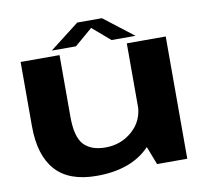

<svg xmlns="http://www.w3.org/2000/svg" viewBox="-80 -817 991 911"><g transform="rotate(-10 415.0 -361.0)"><path d="M605.5 0H751V-589H563.5V-108.5ZM239.5 -589.5H52V-280Q52 -139.5 116.8 -67Q181.5 5.5 315 5.5Q479.5 5.5 568 -84.2Q656.5 -174 656.5 -249L564.5 -297Q564.5 -218 509.5 -169Q454.5 -120 379.5 -120Q309 -120 274.2 -158Q239.5 -196 239.5 -292ZM207 -617H323.5L409.5 -690.5L495 -617H610.5L468 -727H349Z"/></g></svg>

Font: Anybody Expanded
Style: Bold
Weight: 700
Width: 7
Designer: Tyler Finck
Foundry: Etcetera Type Company
Version: Version 1.113;gftools[0.9.25]